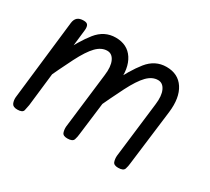

<svg xmlns="http://www.w3.org/2000/svg" viewBox="-92 -572 793 724"><g transform="rotate(30 304.5 -210.5)"><path d="M43 0Q24 0 19 -11.5Q14 -23 15 -37L55 -384Q57 -400 66 -408Q75 -416 93 -416Q108 -416 112 -407.5Q116 -399 114 -384L74 -37Q72 -25 69 -12.5Q66 0 43 0ZM261 0Q242 0 238 -11.5Q234 -23 235 -37L264 -278Q269 -317 258.5 -339.5Q248 -362 227 -362Q202 -362 180 -339.5Q158 -317 132.5 -267Q107 -217 69 -135L81 -268Q115 -339 148 -380Q181 -421 230 -421Q281 -421 306 -382.5Q331 -344 323 -278L293 -37Q292 -25 288 -12.5Q284 0 261 0ZM482 0Q463 0 459 -11.5Q455 -23 456 -37L485 -278Q490 -317 479.5 -339.5Q469 -362 448 -362Q423 -362 401 -339.5Q379 -317 353.5 -267Q328 -217 290 -135L302 -268Q336 -339 369 -380Q402 -421 451 -421Q502 -421 527 -382.5Q552 -344 544 -278L514 -37Q513 -25 509 -12.5Q505 0 482 0Z"/></g></svg>

Font: Edu SA Beginner
Style: Regular
Weight: 400
Designer: Tina and Corey Anderson
Foundry: Google for Education
Version: Version 1.003